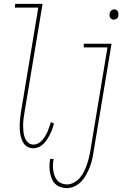

<svg xmlns="http://www.w3.org/2000/svg" viewBox="-20 -755 640 988"><path d="M152 8Q137 8 124.5 2Q112 -4 104 -14.5Q96 -25 91.5 -38Q87 -51 84.5 -64.5Q82 -78 81.5 -92.5Q81 -107 81.5 -121Q82 -135 84 -149.5Q86 -164 88 -179L177 -716H57L58 -735H199L106 -176Q103 -159 101 -142.5Q99 -126 99 -110Q99 -94 100.5 -78Q102 -62 107.5 -47Q113 -32 124.5 -21.5Q136 -11 152 -11Q165 -11 177 -17.5Q189 -24 197.5 -34Q206 -44 213 -55.5Q220 -67 225 -78.5Q230 -90 234 -102.5Q238 -115 242 -127L258 -119Q254 -105 249 -91Q244 -77 237.5 -64Q231 -51 223 -38.5Q215 -26 204 -15Q193 -4 179.5 2Q166 8 152 8ZM566 -654Q560 -654 555 -656.5Q550 -659 547 -664Q544 -669 543.5 -674.5Q543 -680 544 -686Q546 -695 552.5 -701Q559 -707 567 -707Q573 -707 578.5 -704Q584 -701 586.5 -696Q589 -691 589.5 -685.5Q590 -680 589 -674Q588 -665 581 -659.5Q574 -654 566 -654ZM324 213Q307 213 291 207.5Q275 202 263.5 190.5Q252 179 246 163.5Q240 148 237 131.5Q234 115 234.5 97.5Q235 80 238 63H256Q253 78 252.5 92.5Q252 107 254 121.5Q256 136 261 149.5Q266 163 274.5 173Q283 183 296.5 188.5Q310 194 325 194Q343 194 360.5 184.5Q378 175 391 160Q404 145 412.5 127.5Q421 110 427 92.5Q433 75 437.5 57Q442 39 445 20L533 -511H411V-530H554L462 23Q459 44 454.5 64Q450 84 442.5 103.5Q435 123 424.5 142.5Q414 162 399 178Q384 194 364.5 203.5Q345 213 324 213Z"/></svg>

Font: Iosevka Curly Thin Extended
Style: Italic
Weight: 100
Width: 7
Italic angle: -9°
Monospace: yes
Designer: Belleve Invis
Foundry: Belleve Invis
Version: Version 11.1.0; ttfautohint (v1.8.3)